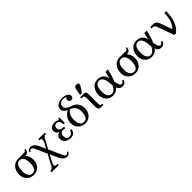

<svg xmlns="http://www.w3.org/2000/svg" viewBox="345 -2400 4283 4283"><g transform="rotate(-45 2486.0 -258.5)"><path d="M270 -37.6Q334 -37.6 363 -94.2Q392.1 -150.9 392.1 -244.6Q392.1 -341.3 360.8 -396.2Q329.6 -451.2 265.6 -451.2Q198.7 -451.2 167.7 -391.4Q136.7 -331.5 136.7 -236.3Q136.7 -139.6 170.7 -88.6Q204.6 -37.6 270 -37.6ZM427.7 -429.7 433.6 -422.9Q496.1 -349.6 496.1 -241.7Q496.1 -134.3 432.9 -63.2Q369.6 7.8 269 7.8Q167.5 7.8 100.6 -56.9Q33.7 -121.6 33.7 -228.5Q33.7 -346.2 97.7 -421.1Q161.6 -496.1 269 -496.1H457.5Q500 -496.1 511.7 -543.9H537.6Q531.7 -429.7 435.5 -429.7Z M836.4 -67.9 752.4 87.9Q729.5 131.8 729.5 166Q729.5 205.1 764.2 205.1H809.6V244.1H583V205.1Q643.1 205.1 679.2 137.7L813.5 -111.3L690.9 -388.7Q664.1 -449.2 624 -449.2Q596.2 -449.2 573.2 -405.3L548.8 -422.9Q572.8 -488.3 645.5 -488.3Q745.1 -488.3 802.7 -358.9L867.7 -212.4L930.7 -325.7Q955.6 -372.6 955.6 -408.2Q955.6 -449.2 918.5 -449.2H896.5V-488.3H1101.6V-449.2H1080.6Q1040.5 -449.2 1004.4 -382.3L889.6 -169.9L1031.7 146.5Q1058.1 205.1 1098.1 205.1Q1124 205.1 1147 161.1L1171.4 178.7Q1147.5 244.1 1074.7 244.1Q975.1 244.1 917.5 114.3Z M1432.1 6.3Q1341.8 6.3 1290 -36.9Q1238.3 -80.1 1238.3 -147.5Q1238.3 -238.3 1339.4 -267.6Q1261.2 -302.7 1261.2 -374Q1261.2 -426.8 1299.1 -460.9Q1336.9 -495.1 1416.5 -495.1Q1480 -495.1 1521.5 -461.4L1540.5 -498.5H1570.3V-326.7H1528.3Q1519 -455.1 1428.7 -455.1Q1397 -455.1 1376.5 -435.1Q1356 -415 1356 -371.6Q1356 -319.8 1388.4 -299.6Q1420.9 -279.3 1464.8 -279.3H1497.6V-234.4Q1458 -241.2 1428.7 -241.2Q1383.8 -240.7 1360.8 -215.6Q1337.9 -190.4 1337.9 -131.3Q1337.9 -80.6 1364.7 -57.4Q1391.6 -34.2 1431.6 -34.2Q1510.7 -34.2 1532.2 -124.5H1577.6Q1560.1 6.3 1432.1 6.3Z M1816.9 -482.4Q1711.9 -532.2 1711.9 -607.4Q1711.9 -679.7 1768.1 -720.5Q1824.2 -761.2 1916 -761.2Q1990.2 -761.2 2040 -734.9Q2068.4 -719.7 2085 -698Q2101.6 -676.3 2101.6 -648.4Q2101.6 -634.8 2096.4 -622.3Q2091.3 -609.9 2081.8 -600.3Q2072.3 -590.8 2059.8 -585.7Q2047.4 -580.6 2034.2 -580.6Q2020.5 -580.6 2008.1 -585.7Q1995.6 -590.8 1986.1 -600.3Q1976.6 -609.9 1971.4 -622.3Q1966.3 -634.8 1966.3 -648.4Q1966.3 -661.6 1971.4 -674.1Q1976.6 -686.5 1986.3 -696.3Q1992.7 -702.6 2001 -707.5Q1974.6 -729 1919.9 -729Q1856 -729 1823 -696.3Q1790 -663.6 1790 -606.9Q1790 -537.6 1955.1 -480.2Q2120.1 -422.9 2120.1 -241.7Q2120.1 -134.3 2056.9 -63.2Q1993.7 7.8 1893.1 7.8Q1791.5 7.8 1724.6 -56.9Q1657.7 -121.6 1657.7 -228.5Q1657.7 -387.7 1816.9 -482.4ZM1894 -37.6Q1958 -37.6 1987.1 -94.2Q2016.1 -150.9 2016.1 -244.6Q2016.1 -405.8 1871.1 -460.9Q1760.7 -396.5 1760.7 -236.3Q1760.7 -139.6 1794.7 -88.6Q1828.6 -37.6 1894 -37.6Z M2462.4 0H2391.6Q2305.7 0 2305.7 -87.9V-390.1Q2305.7 -449.2 2256.8 -449.2H2217.3V-488.3H2332.5Q2398.4 -488.3 2398.4 -419.9V-87.9Q2398.4 -39.1 2432.6 -39.1H2462.4ZM2253.4 -522.9 2275.9 -664.1Q2288.6 -746.6 2342.3 -746.6H2370.1Q2392.6 -746.6 2403.1 -736.6Q2413.6 -726.6 2413.6 -707.5Q2413.6 -671.9 2365.2 -607.9L2301.3 -522.9Z M2937 -80.6Q2868.7 7.3 2769 7.3Q2663.6 7.3 2602.5 -62Q2541.5 -131.3 2541.5 -227.1Q2541.5 -231.9 2542 -236.3Q2544.4 -349.1 2606.2 -423.1Q2668 -497.1 2771 -497.1Q2936.5 -497.1 2979.5 -330.6Q2998.5 -407.7 3016.1 -490.2H3094.2Q3054.2 -308.1 3002 -192.4Q3026.9 -42 3083 -42Q3122.1 -42 3138.7 -92.8L3177.2 -79.6Q3147.9 12.2 3061.5 12.2Q2970.2 12.2 2937 -80.6ZM2646 -229Q2646 -140.6 2679.4 -91.3Q2712.9 -42 2772 -42Q2855 -42 2916.5 -165.5Q2913.1 -190.9 2910.6 -220.2Q2892.6 -452.1 2779.8 -452.1Q2710 -452.1 2678 -395.5Q2646 -338.9 2646 -229Z M3474.1 -37.6Q3538.1 -37.6 3567.1 -94.2Q3596.2 -150.9 3596.2 -244.6Q3596.2 -341.3 3564.9 -396.2Q3533.7 -451.2 3469.7 -451.2Q3402.8 -451.2 3371.8 -391.4Q3340.8 -331.5 3340.8 -236.3Q3340.8 -139.6 3374.8 -88.6Q3408.7 -37.6 3474.1 -37.6ZM3631.8 -429.7 3637.7 -422.9Q3700.2 -349.6 3700.2 -241.7Q3700.2 -134.3 3637 -63.2Q3573.7 7.8 3473.1 7.8Q3371.6 7.8 3304.7 -56.9Q3237.8 -121.6 3237.8 -228.5Q3237.8 -346.2 3301.8 -421.1Q3365.7 -496.1 3473.1 -496.1H3661.6Q3704.1 -496.1 3715.8 -543.9H3741.7Q3735.8 -429.7 3639.6 -429.7Z M4161.6 -80.6Q4093.3 7.3 3993.7 7.3Q3888.2 7.3 3827.1 -62Q3766.1 -131.3 3766.1 -227.1Q3766.1 -231.9 3766.6 -236.3Q3769 -349.1 3830.8 -423.1Q3892.6 -497.1 3995.6 -497.1Q4161.1 -497.1 4204.1 -330.6Q4223.1 -407.7 4240.7 -490.2H4318.8Q4278.8 -308.1 4226.6 -192.4Q4251.5 -42 4307.6 -42Q4346.7 -42 4363.3 -92.8L4401.9 -79.6Q4372.6 12.2 4286.1 12.2Q4194.8 12.2 4161.6 -80.6ZM3870.6 -229Q3870.6 -140.6 3904.1 -91.3Q3937.5 -42 3996.6 -42Q4079.6 -42 4141.1 -165.5Q4137.7 -190.9 4135.3 -220.2Q4117.2 -452.1 4004.4 -452.1Q3934.6 -452.1 3902.6 -395.5Q3870.6 -338.9 3870.6 -229Z M4735.8 14.6H4684.1L4539.1 -388.2Q4516.6 -449.2 4462.4 -449.2H4428.2V-488.3H4530.8Q4608.9 -488.3 4645 -387.2L4745.1 -108.4Q4873 -233.9 4873 -488.3H4931.6Q4931.6 -135.3 4735.8 14.6Z"/></g></svg>

Font: Munson
Style: Regular
Weight: 400
Designer: Paul James MIller
Foundry: High-Logic / Made with FontCreator
Version: Version 2.10;May 5, 2019;FontCreator 11.5.0.2430 64-bit